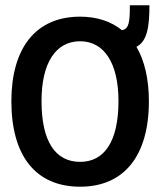

<svg xmlns="http://www.w3.org/2000/svg" viewBox="-20 -694 603 726"><path d="M283 12C450 12 543 -106 543 -311C543 -394 527 -464 496 -517C537 -538 545 -594 545 -674H471C471 -611 468 -584 441 -580C400 -613 347 -631 283 -631C114 -631 23 -511 23 -311C23 -106 114 12 283 12ZM283 -82C190 -82 137 -158 137 -312C137 -455 190 -538 283 -538C374 -538 428 -455 428 -312C428 -158 374 -82 283 -82Z"/></svg>

Font: Inconsolata SemiExpanded
Style: Bold
Weight: 700
Width: 6
Monospace: yes
Designer: Raph Levien, Cyreal, Brenton Simpson
Foundry: Raph Levien, Cyreal, Google
Version: Version 3.100